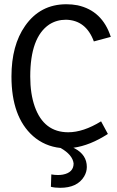

<svg xmlns="http://www.w3.org/2000/svg" viewBox="-20 -690 552 908"><path d="M264.6 198.2Q345.7 198.2 377.9 144.5Q390.6 123 390.6 99.6Q390.6 42 333 11.7Q329.1 9.8 327.1 8.8Q406.2 -2 490.2 -56.6L458 -116.2Q374 -64.5 302.7 -64.5Q187.5 -64.5 144.5 -185.5Q123 -246.1 123 -328.1Q123 -513.7 212.9 -574.2Q248 -596.7 292 -596.7Q386.7 -594.7 423.8 -494.1L503.9 -515.6Q463.9 -639.6 346.7 -665Q321.3 -669.9 293.9 -669.9Q169.9 -669.9 98.6 -567.4Q34.2 -475.6 34.2 -328.1Q34.2 -137.7 135.7 -46.9Q191.4 2 266.6 9.8Q323.2 42 328.1 83Q328.1 126 277.3 135.7Q265.6 137.7 253.9 137.7Q238.3 137.7 222.7 134.8L220.7 193.4Q239.3 198.2 264.6 198.2Z"/></svg>

Font: Yaldevi Colombo Medium
Style: Regular
Weight: 500
Designer: Sol Matas, Denzil Rajitha, Kosala Senevirathne and Pathum Egodawatta
Foundry: Mooniak
Version: Version 1.020 ; ttfautohint (v1.6)